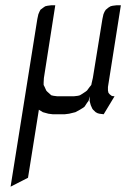

<svg xmlns="http://www.w3.org/2000/svg" viewBox="-20 -432 491 726"><path d="M20 273.9 121.1 -359.9 125 -377.9 128.9 -387.2 132.8 -395 143.1 -402.8 150.9 -408.2 159.2 -410.2 173.8 -412.1H189L146 -137.2L145 -120.1V-110.8L148.9 -103L154.8 -89.8L158.2 -85.9L168 -77.1L173.8 -71.8L182.1 -69.8L196.8 -67.9H258.8L274.9 -69.8L282.2 -71.8L291 -77.1L304.2 -85.9L309.1 -89.8L318.8 -103L325.2 -110.8L327.1 -120.1L331.1 -137.2L367.2 -359.9L371.1 -377.9L375 -387.2L379.9 -395L389.2 -402.8L397.9 -408.2L405.8 -410.2L420.9 -412.1H437L388.2 -103V-94.2V-89.8L390.1 -81.1L395 -75.2L401.9 -69.8L404.8 -68.8L413.1 -67.9L372.1 0L356 -2L349.1 -3.9L341.8 -7.8L332 -17.1L329.1 -21L323.2 -34.2L320.8 -43L318.8 -50.8L319.8 -67.9L314.9 -50.8L309.1 -43L299.8 -28.8L294.9 -24.9L282.2 -17.1L265.1 -7.8L241.2 -2L225.1 0H179.2L163.1 -2L142.1 -7.8L127 -17.1L85.9 240.2Z"/></svg>

Font: Petahja
Style: Italic
Weight: 400
Designer: T. Christopher White
Version: Version 1.1